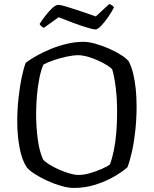

<svg xmlns="http://www.w3.org/2000/svg" viewBox="-20 -926 758 946"><path d="M344 0Q316 0 281.5 -10Q247 -20 213 -35.5Q179 -51 152.5 -68Q126 -85 113 -100Q88 -136 76.5 -198Q65 -260 65 -328Q65 -385 71 -441Q77 -497 86.5 -543Q96 -589 107 -617Q128 -633 160 -651Q192 -669 231 -685Q270 -701 311 -710.5Q352 -720 392 -720Q416 -720 448.5 -711Q481 -702 514.5 -687.5Q548 -673 574.5 -656.5Q601 -640 614 -624Q628 -598 636.5 -562Q645 -526 649 -485.5Q653 -445 653 -402Q653 -343 647 -285.5Q641 -228 630.5 -180.5Q620 -133 608 -102Q585 -81 544 -57Q503 -33 451.5 -16.5Q400 0 344 0ZM366 -64Q393 -64 424 -73Q455 -82 482 -94Q509 -106 521 -115Q532 -142 540.5 -183Q549 -224 553 -273Q557 -322 557 -374Q557 -437 550.5 -492Q544 -547 533 -584Q527 -592 508 -604Q489 -616 464 -627.5Q439 -639 412.5 -646.5Q386 -654 365 -654Q341 -654 308.5 -647Q276 -640 245 -629.5Q214 -619 194 -608Q182 -581 174 -541Q166 -501 162 -455Q158 -409 158 -363Q158 -298 166.5 -237Q175 -176 193 -139Q203 -128 224 -115Q245 -102 271 -90.5Q297 -79 322.5 -71.5Q348 -64 366 -64ZM450 -781Q439 -781 408 -790.5Q377 -800 339 -814Q301 -828 269 -841L196 -789Q191 -791 185 -795.5Q179 -800 175 -808Q188 -828 205 -850Q222 -872 238.5 -887Q255 -902 267 -902Q279 -902 310 -892.5Q341 -883 380 -870Q419 -857 452 -845L518 -906Q527 -904 533 -899Q539 -894 542 -890Q530 -867 512.5 -841.5Q495 -816 478 -798.5Q461 -781 450 -781Z"/></svg>

Font: Texturina Medium 12pt Light
Style: Regular
Weight: 300
Version: Version 1.002